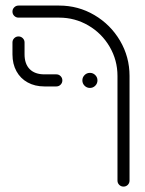

<svg xmlns="http://www.w3.org/2000/svg" viewBox="-20 -539 534 707"><path d="M412.6 125.9V-259.3Q412.6 -317.4 383.7 -366.9Q354.8 -416.3 305.4 -445.2Q255.9 -474.1 197.8 -474.1H48.1Q38.9 -474.1 32.4 -480.6Q25.9 -487 25.9 -496.3Q25.9 -505.6 32.4 -512Q38.9 -518.5 48.1 -518.5H197.8Q268.1 -518.5 327.6 -483.5Q387 -448.5 422 -389.1Q457 -329.6 457 -259.3V125.9Q457 135.2 450.6 141.7Q444.1 148.1 434.8 148.1Q425.6 148.1 419.1 141.7Q412.6 135.2 412.6 125.9ZM25.9 -338.9V-382.6Q25.9 -391.9 32.4 -398.3Q38.9 -404.8 48.1 -404.8Q57.4 -404.8 63.9 -398.3Q70.4 -391.9 70.4 -382.6V-338.9Q70.4 -303.7 89.4 -284.4Q108.5 -265.2 143.7 -265.2H187.4Q196.7 -265.2 203.1 -258.7Q209.6 -252.2 209.6 -243Q209.6 -233.7 203.1 -227.2Q196.7 -220.7 187.4 -220.7H143.7Q108.5 -220.7 81.9 -235.4Q55.2 -250 40.6 -276.7Q25.9 -303.3 25.9 -338.9ZM283.3 -243Q283.3 -254.4 291.5 -262.6Q299.6 -270.7 311.1 -270.7Q322.6 -270.7 330.7 -262.6Q338.9 -254.4 338.9 -243Q338.9 -231.5 330.7 -223.3Q322.6 -215.2 311.1 -215.2Q299.6 -215.2 291.5 -223.3Q283.3 -231.5 283.3 -243Z"/></svg>

Font: 26F Galaxy Hebrew
Style: Regular
Weight: 400
Designer: C₂₉H₂₅N₃O₅
Version: Version 1.000